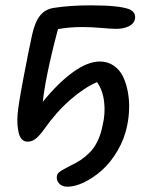

<svg xmlns="http://www.w3.org/2000/svg" viewBox="-20 -520 569 718"><path d="M231.9 178.2Q211.9 178.2 200.9 166Q189.9 153.8 192.9 137.2Q193.8 133.8 195.1 131.1Q196.3 128.4 199.2 126Q202.1 123.5 204.3 121.6Q206.5 119.6 211.7 116.7Q216.8 113.8 220 112.1Q223.1 110.4 230.5 106.4Q237.8 102.5 242.2 100.1Q264.2 89.8 280.3 79.3Q296.4 68.8 314.2 51.5Q332 34.2 344.7 8.1Q357.4 -18.1 363.8 -51.8Q374.5 -95.2 369.4 -139.2Q364.3 -183.1 342.8 -212.9Q294.4 -191.9 242.4 -146.5Q190.4 -101.1 144 -35.2Q127.4 -12.2 113.5 -1.2Q99.6 9.8 83 9.8Q70.8 9.8 62.5 1.5Q54.2 -6.8 50.5 -20.8Q46.9 -34.7 45.4 -53.5Q43.9 -72.3 45.9 -92.8Q48.3 -126 66.9 -224.4Q85.4 -322.8 100.1 -390.1Q110.8 -438 129.6 -461.4Q148.4 -484.9 179.2 -490.2Q239.3 -500 319.8 -500Q427.2 -500 464.8 -484.9Q488.3 -474.1 484.9 -450.2Q481.4 -431.2 461.4 -421.6Q441.4 -412.1 415 -412.1Q397 -412.1 359.4 -415.5Q321.8 -418.9 287.1 -418.9Q239.7 -418.9 196.8 -411.1Q172.4 -319.8 157.2 -245.1Q144 -179.2 140.1 -139.2Q197.3 -210 252.7 -250Q308.1 -290 353 -290Q383.3 -290 405.8 -274.2Q428.2 -258.3 440.2 -233.4Q452.1 -208.5 458 -176.8Q463.9 -145 462.9 -113.5Q461.9 -82 456.1 -53.2Q446.3 -2 419.9 43Q393.6 87.9 361.1 116.7Q328.6 145.5 294.4 161.9Q260.3 178.2 231.9 178.2Z"/></svg>

Font: Shantell Sans Normal
Style: Italic
Weight: 400
Italic angle: -11.31°
Designer: Stephen Nixon, Anya Danilova, Shantell Martin
Foundry: Arrow Type
Version: Version 1.006;[559af2be0]